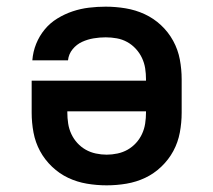

<svg xmlns="http://www.w3.org/2000/svg" viewBox="-20 -548 640 576"><path d="M300 8Q270 8 240.5 3Q211 -2 184.5 -14.5Q158 -27 136 -48Q114 -69 100 -95Q86 -121 80.5 -150.5Q75 -180 75 -210V-306H418V-310Q418 -327 415.5 -343Q413 -359 406 -374Q399 -389 387.5 -401.5Q376 -414 361.5 -422Q347 -430 330.5 -433Q314 -436 297 -436Q279 -436 261 -433Q243 -430 226.5 -422.5Q210 -415 198 -400.5Q186 -386 184 -367H77Q79 -393 88.5 -416.5Q98 -440 114 -459.5Q130 -479 152 -492.5Q174 -506 198 -514Q222 -522 247 -525Q272 -528 297 -528Q327 -528 357 -523Q387 -518 414 -505.5Q441 -493 463 -472.5Q485 -452 499.5 -425.5Q514 -399 519.5 -369.5Q525 -340 525 -310V-210Q525 -180 519.5 -150.5Q514 -121 500 -95Q486 -69 464 -48Q442 -27 415.5 -14.5Q389 -2 359.5 3Q330 8 300 8ZM300 -84Q316 -84 332.5 -87.5Q349 -91 363 -99Q377 -107 388 -119Q399 -131 406 -146Q413 -161 415.5 -177.5Q418 -194 418 -210V-214H182V-210Q182 -194 184.5 -177.5Q187 -161 194 -146Q201 -131 212 -119Q223 -107 237 -99Q251 -91 267.5 -87.5Q284 -84 300 -84Z"/></svg>

Font: Iosevka SS04 Semibold Extended
Style: Regular
Weight: 600
Width: 7
Monospace: yes
Designer: Belleve Invis
Foundry: Belleve Invis
Version: Version 19.0.0; ttfautohint (v1.8.4)